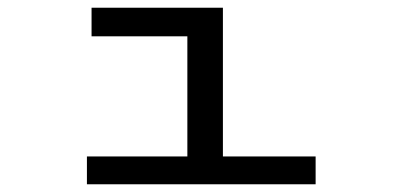

<svg xmlns="http://www.w3.org/2000/svg" viewBox="-20 -477 1040 497"><path d="M205 0H797V-72H557V-457H217V-383H465V-72H205Z"/></svg>

Font: Inconsolata UltraExpanded
Style: Regular
Weight: 400
Width: 9
Monospace: yes
Designer: Raph Levien, Cyreal, Brenton Simpson
Foundry: Raph Levien, Cyreal, Google
Version: Version 3.100